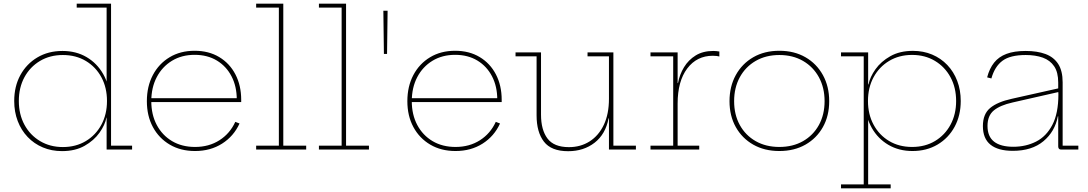

<svg xmlns="http://www.w3.org/2000/svg" viewBox="-20 -810 5894 1040"><path d="M557.5 0V-212L559.5 -234V-286L557.5 -322V-769H395.5V-790H581.5V-21H695.5V0ZM318.5 -534Q392 -534 448.8 -500.8Q505.5 -467.5 539 -408.8Q572.5 -350 575.5 -273L559.5 -263Q559.5 -335.5 529.2 -391.5Q499 -447.5 445 -479.8Q391 -512 320.5 -512Q250.5 -512 196.5 -479.8Q142.5 -447.5 112.2 -391.5Q82 -335.5 82 -263Q82 -190.5 112.5 -134.2Q143 -78 197 -45.8Q251 -13.5 320.5 -13.5Q391 -13.5 444.8 -45.8Q498.5 -78 529 -134.2Q559.5 -190.5 559.5 -263L562.5 -173H556.5Q549 -133.5 519 -91.2Q489 -49 438.2 -20.2Q387.5 8.5 316 8.5Q259.5 8.5 212 -11.5Q164.5 -31.5 129.8 -68Q95 -104.5 76 -154.2Q57 -204 57 -263Q57 -342 90.2 -403Q123.5 -464 182.5 -499Q241.5 -534 318.5 -534Z M1036.5 8Q958.5 8 899.8 -26.5Q841 -61 808.2 -121.8Q775.5 -182.5 775.5 -262Q775.5 -342 808 -403.5Q840.5 -465 898.8 -500Q957 -535 1034.5 -535Q1110.5 -535 1167.2 -501Q1224 -467 1255.2 -407Q1286.5 -347 1286.5 -269Q1286.5 -265.5 1286.5 -262.5Q1286.5 -259.5 1286.5 -257H1262.5Q1262.5 -260 1262.5 -263.8Q1262.5 -267.5 1262.5 -271Q1262.5 -342 1234.2 -396.5Q1206 -451 1154.8 -482Q1103.5 -513 1034.5 -513Q964.5 -513 911.5 -480.8Q858.5 -448.5 829 -392Q799.5 -335.5 799.5 -262Q799.5 -189 829.2 -133Q859 -77 912.2 -45.5Q965.5 -14 1036.5 -14Q1111.5 -14 1168.5 -50.2Q1225.5 -86.5 1254.5 -150L1277.5 -141Q1246 -72 1183 -32Q1120 8 1036.5 8ZM790.5 -257V-278H1278.5L1284.5 -257Z M1514.5 -21H1638.5V0H1367.5V-21H1490.5V-769H1367.5V-790H1514.5Z M1854.5 -21H1978.5V0H1707.5V-21H1830.5V-769H1707.5V-790H1854.5Z M2056.5 -752H2079.5L2076.5 -518H2059.5Z M2447.5 8Q2369.5 8 2310.8 -26.5Q2252 -61 2219.2 -121.8Q2186.5 -182.5 2186.5 -262Q2186.5 -342 2219 -403.5Q2251.5 -465 2309.8 -500Q2368 -535 2445.5 -535Q2521.5 -535 2578.2 -501Q2635 -467 2666.2 -407Q2697.5 -347 2697.5 -269Q2697.5 -265.5 2697.5 -262.5Q2697.5 -259.5 2697.5 -257H2673.5Q2673.5 -260 2673.5 -263.8Q2673.5 -267.5 2673.5 -271Q2673.5 -342 2645.2 -396.5Q2617 -451 2565.8 -482Q2514.5 -513 2445.5 -513Q2375.5 -513 2322.5 -480.8Q2269.5 -448.5 2240 -392Q2210.5 -335.5 2210.5 -262Q2210.5 -189 2240.2 -133Q2270 -77 2323.2 -45.5Q2376.5 -14 2447.5 -14Q2522.5 -14 2579.5 -50.2Q2636.5 -86.5 2665.5 -150L2688.5 -141Q2657 -72 2594 -32Q2531 8 2447.5 8ZM2201.5 -257V-278H2689.5L2695.5 -257Z M3278.5 -505H3162.5V-526H3302.5V-21H3424.5V0H3278.5ZM2910.5 -526V-189Q2910.5 -106.5 2945.5 -59.8Q2980.5 -13 3061.5 -13Q3125 -13 3174 -44.2Q3223 -75.5 3250.8 -134Q3278.5 -192.5 3278.5 -275L3287.5 -169H3276.5Q3260 -83 3200.8 -37Q3141.5 9 3057.5 9Q2966 9 2926.2 -42.8Q2886.5 -94.5 2886.5 -185V-505H2772.5V-526Z M3650.5 -21H3767.5V0H3503.5V-21H3626.5V-505H3503.5V-526H3650.5ZM3876.5 -504Q3870 -505.5 3862.2 -506.8Q3854.5 -508 3841.5 -508Q3754.5 -508 3702.5 -439Q3650.5 -370 3650.5 -249L3642.5 -360H3652.5Q3661 -406 3685 -445.8Q3709 -485.5 3748.5 -509.8Q3788 -534 3843.5 -534Q3853.5 -534 3860.2 -533.2Q3867 -532.5 3876.5 -531Z M4201.5 8Q4121 8 4060.2 -26.5Q3999.5 -61 3965.5 -121.8Q3931.5 -182.5 3931.5 -262Q3931.5 -341.5 3965.5 -403.2Q3999.5 -465 4060.2 -500Q4121 -535 4201.5 -535Q4282 -535 4342.8 -500Q4403.5 -465 4437.5 -403.2Q4471.5 -341.5 4471.5 -262Q4471.5 -182.5 4437.5 -121.8Q4403.5 -61 4342.8 -26.5Q4282 8 4201.5 8ZM4201.5 -14Q4274.5 -14 4329.8 -45.5Q4385 -77 4415.8 -133Q4446.5 -189 4446.5 -262Q4446.5 -335 4415.8 -391.5Q4385 -448 4329.8 -480Q4274.5 -512 4201.5 -512Q4128.5 -512 4073.2 -480Q4018 -448 3987.2 -391.5Q3956.5 -335 3956.5 -262Q3956.5 -189 3987.2 -133Q4018 -77 4073.2 -45.5Q4128.5 -14 4201.5 -14Z M4535.5 210V189H4658.5V-505H4535.5V-526H4682.5V-312L4681.5 -283V-245L4682.5 -222V189H4804.5V210ZM4922.5 8Q4849.5 8 4792.5 -25.2Q4735.5 -58.5 4702.2 -117.2Q4669 -176 4665.5 -253L4681.5 -263Q4681.5 -191 4711.8 -134.8Q4742 -78.5 4796 -46.2Q4850 -14 4920.5 -14Q4991 -14 5044.8 -46.2Q5098.5 -78.5 5128.8 -134.8Q5159 -191 5159 -263Q5159 -335.5 5128.5 -391.8Q5098 -448 5044.2 -480.2Q4990.5 -512.5 4920.5 -512.5Q4850.5 -512.5 4796.5 -480.2Q4742.5 -448 4712 -391.8Q4681.5 -335.5 4681.5 -263L4678.5 -353H4684.5Q4692.5 -393 4722.2 -435Q4752 -477 4803 -505.8Q4854 -534.5 4925 -534.5Q4981.5 -534.5 5029 -514.5Q5076.5 -494.5 5111.2 -458Q5146 -421.5 5165 -371.8Q5184 -322 5184 -263Q5184 -184.5 5150.8 -123.2Q5117.5 -62 5058.5 -27Q4999.5 8 4922.5 8Z M5727 0Q5719.5 0 5715.8 -4.5Q5712 -9 5712 -17V-231L5714 -241L5713 -299L5712 -320V-363Q5712 -418.5 5690 -451Q5668 -483.5 5628.5 -497.8Q5589 -512 5536 -512Q5452 -512 5410 -480.8Q5368 -449.5 5350 -385L5327 -391Q5339.5 -439 5364.8 -470.8Q5390 -502.5 5431.8 -518.2Q5473.5 -534 5536 -534Q5598 -534 5642.8 -517.5Q5687.5 -501 5711.8 -463.8Q5736 -426.5 5736 -364V-21H5821V0ZM5466 7Q5386.5 7 5345.2 -26.2Q5304 -59.5 5304 -127Q5304 -192.5 5343.5 -225.2Q5383 -258 5461 -275L5720 -333V-313L5465 -255Q5397.5 -240 5363.2 -211.8Q5329 -183.5 5329 -128Q5329 -70.5 5364.5 -42.8Q5400 -15 5469 -15Q5536.5 -15 5592 -43Q5647.5 -71 5680.2 -133.5Q5713 -196 5713 -299L5719 -180H5710Q5694.5 -97.5 5632 -45.2Q5569.5 7 5466 7Z"/></svg>

Font: Hepta Slab ExtraLight ExtraLight
Style: Regular
Weight: 250
Version: Version 1.102